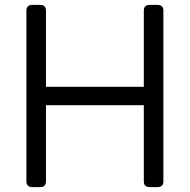

<svg xmlns="http://www.w3.org/2000/svg" viewBox="-20 -765 776 785"><path d="M112 0Q88 0 88 -24V-721Q88 -745 112 -745H144Q168 -745 168 -721V-410H568V-721Q568 -745 592 -745H624Q648 -745 648 -721V-24Q648 0 624 0H592Q568 0 568 -24V-335H168V-24Q168 0 144 0Z"/></svg>

Font: Pitagon Sans Text
Style: Regular
Weight: 400
Designer: Travis Tran
Foundry: Pitagon
Version: Version 1.001; ttfautohint (v1.8.4.7-5d5b);gftools[0.9.26]